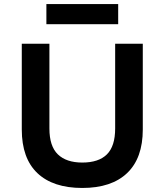

<svg xmlns="http://www.w3.org/2000/svg" viewBox="-20 -922 816 952"><path d="M388 10Q243 10 165.5 -63.5Q88 -137 88 -280V-705H225V-285Q225 -197 267 -156.5Q309 -116 388 -116Q469 -116 510 -156.5Q551 -197 551 -285V-705H688V-280Q688 -138 610.5 -64Q533 10 388 10ZM210 -802V-902H566V-802Z"/></svg>

Font: Nunito Sans 7pt
Style: Bold
Weight: 700
Designer: Vernon Adams
Foundry: Vernon Adams
Version: Version 3.101;gftools[0.9.27]